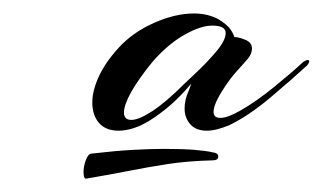

<svg xmlns="http://www.w3.org/2000/svg" viewBox="-20 -572 479 285"><path d="M156 -378Q137 -378 127 -389.5Q117 -401 117 -420Q117 -437 126.5 -458Q136 -479 156 -501Q177 -524 208.5 -538Q240 -552 268 -552Q289 -552 305 -543Q316 -536 320.5 -530.5Q325 -525 328 -517Q334 -517 344 -513Q354 -509 354 -500Q354 -492 348 -485Q343 -479 332.5 -467.5Q322 -456 313 -442Q297 -418 297 -406Q297 -397 307 -397Q318 -397 337 -408Q360 -421 387 -443Q414 -465 430 -480Q435 -483 436 -483Q442 -483 436 -475Q412 -453 380.5 -426.5Q349 -400 320 -386Q310 -382 302 -380Q294 -378 287 -378Q271 -378 262.5 -387.5Q254 -397 254 -411Q254 -424 260 -437L264 -448Q248 -429 233 -416Q218 -403 202 -393Q189 -385 177.5 -381.5Q166 -378 156 -378ZM175 -394Q186 -394 206 -407Q226 -420 253 -447Q257 -451 272 -465Q287 -479 301 -495.5Q315 -512 315 -523Q315 -534 295 -534Q278 -534 254 -520.5Q230 -507 207 -481Q185 -454 174.5 -435Q164 -416 164 -405Q164 -394 175 -394ZM109 -307Q104 -305 104 -317Q104 -325 107.5 -334.5Q111 -344 116 -344Q150 -348 176.5 -349.5Q203 -351 223 -351Q252 -351 269.5 -349.5Q287 -348 295 -346Q304 -345 304 -340Q304 -334 296 -334Q258 -333 229 -328.5Q200 -324 172 -318.5Q144 -313 109 -307Z"/></svg>

Font: Arizonia
Style: Regular
Weight: 400
Designer: Robert E. Leuschke
Foundry: Robert E. Leuschke
Version: Version 1.010; ttfautohint (v1.8.4.7-5d5b)